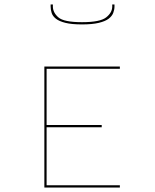

<svg xmlns="http://www.w3.org/2000/svg" viewBox="-20 -927 694 857"><path d="M515 -100V-90H178V-630H515V-620H188V-369H434V-359H188V-100ZM481 -907H491V-898Q491 -884 485.5 -869.5Q480 -855 465 -843.5Q450 -832 421 -825Q392 -818 346 -818Q300 -818 272 -825Q244 -832 229.5 -843.5Q215 -855 210.5 -869.5Q206 -884 206 -898V-907H216V-898Q216 -871 240.5 -849.5Q265 -828 346 -828Q427 -828 454 -849.5Q481 -871 481 -898Z"/></svg>

Font: Bungee Hairline
Style: Regular
Weight: 400
Designer: David Jonathan Ross
Foundry: David Jonathan Ross
Version: Version 1.001;PS 1.0;hotconv 1.0.72;makeotf.lib2.5.5900